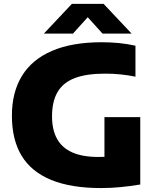

<svg xmlns="http://www.w3.org/2000/svg" viewBox="-20 -970 817 1000"><path d="M506.5 9.5Q350 9.5 246.8 -32.8Q143.5 -75 92.8 -158.5Q42 -242 42 -367.5Q42 -489.5 94.5 -575Q147 -660.5 251.2 -705.2Q355.5 -750 510.5 -750Q554 -750 598.8 -745.8Q643.5 -741.5 685.5 -732V-570.5Q647.5 -578.5 607.8 -582.5Q568 -586.5 527.5 -586.5Q429.5 -586.5 368.8 -563Q308 -539.5 279.5 -490.2Q251 -441 251 -364Q251 -294 277 -247Q303 -200 356.5 -176.2Q410 -152.5 492.5 -152.5Q525 -152.5 559.2 -155Q593.5 -157.5 621.5 -161.5L524 -77.5V-360H710.5V-9Q659.5 -0.5 608.5 4.5Q557.5 9.5 506.5 9.5ZM208.5 -795 354.5 -950H519.5L665.5 -795H514L421.5 -897.5H452.5L360 -795Z"/></svg>

Font: Encode Sans SemiExpanded ExtraBold
Style: Regular
Weight: 800
Width: 6
Designer: Multiple Designers
Foundry: Impallari Type
Version: Version 3.002